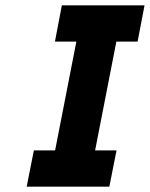

<svg xmlns="http://www.w3.org/2000/svg" viewBox="-20 -700 562 720"><path d="M164 -20 289 -660H439L314 -20ZM80 0 107 -136H417L390 0ZM186 -544 212 -680H522L496 -544Z"/></svg>

Font: Teachers
Style: Italic
Weight: 400
Italic angle: -11°
Designer: Alfredo Marco Pradil, Chank Diesel
Version: Version 1.001